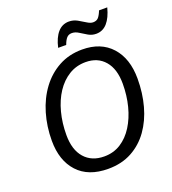

<svg xmlns="http://www.w3.org/2000/svg" viewBox="-162 -1034 1044 1165"><g transform="rotate(-20 360.5 -451.5)"><path d="M337 10Q209 10 140.5 -64.5Q72 -139 72 -267Q72 -359 96.5 -442Q121 -525 168 -588.5Q215 -652 282 -688.5Q349 -725 433 -725Q554 -725 622 -649.5Q690 -574 690 -444Q690 -351 667.5 -269Q645 -187 600.5 -124.5Q556 -62 490 -26Q424 10 337 10ZM340 -69Q400 -69 447 -99Q494 -129 527 -181.5Q560 -234 577.5 -302Q595 -370 595 -446Q595 -541 550 -593.5Q505 -646 427 -646Q367 -646 319 -616.5Q271 -587 237 -535.5Q203 -484 185 -415.5Q167 -347 167 -269Q167 -174 213 -121.5Q259 -69 340 -69ZM301 -784Q315 -846 344 -879Q373 -912 416 -912Q445 -912 470 -898Q495 -884 516 -870.5Q537 -857 554 -857Q576 -857 588 -870Q600 -883 612 -913H665Q649 -851 620 -818Q591 -785 548 -785Q521 -785 497.5 -798.5Q474 -812 452.5 -826Q431 -840 409 -840Q388 -840 375.5 -826Q363 -812 353 -784Z"/></g></svg>

Font: BC Sans
Style: Italic
Weight: 400
Italic angle: -12°
Designer: Monotype Design Team
Designer: Province of B.C.
Foundry: Monotype Imaging Inc.
Version: Version 2.000;GOOG;noto-source:20170915:90ef993387c0